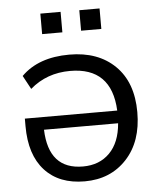

<svg xmlns="http://www.w3.org/2000/svg" viewBox="-53 -784 701 839"><g transform="rotate(-5 297.5 -364.5)"><path d="M285.2 8.8Q172.9 8.8 110.4 -59.6Q47.9 -127.9 47.9 -253.9V-287.1H453.1Q444.3 -477.5 262.7 -477.5Q160.2 -477.5 86.9 -414.1L54.7 -473.6Q129.9 -548.8 265.6 -548.8Q391.6 -548.8 465.8 -476.1Q540 -403.3 540 -272.5Q540 -143.6 469.2 -67.4Q398.4 8.8 285.2 8.8ZM127 -231.4Q132.8 -56.6 283.2 -56.6Q355.5 -56.6 400.4 -102.1Q445.3 -147.5 452.1 -231.4ZM155.3 -648.4V-738.3H244.1V-648.4ZM326.2 -648.4V-738.3H415V-648.4Z"/></g></svg>

Font: Min Sans
Style: Regular
Weight: 400
Designer: Jinseong-Kim, NotoSansCJK, Nunito
Foundry: Jinseong-Kim
Version: Version 1.400;Glyphs 3.1.2 (3151)